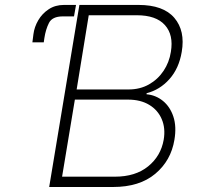

<svg xmlns="http://www.w3.org/2000/svg" viewBox="-20 -747 800 767"><path d="M176.5 0 297.2 -727.3H533.4Q632.5 -727.3 676.5 -675.6Q720.5 -623.9 706 -539.8Q695 -473.7 656.8 -430.9Q618.6 -388.1 565.7 -374.6L565.3 -370.4Q602.3 -367.2 630.9 -343.9Q659.4 -320.7 672.6 -281.1Q685.7 -241.5 676.8 -188.6Q663 -105.1 600.1 -52.6Q537.3 0 431.8 0ZM228 -41.2H438.9Q521 -41.2 571.7 -82.4Q622.5 -123.6 633.9 -188.6Q641.7 -234.4 626.2 -270.8Q610.8 -307.2 576.2 -328.1Q541.5 -349.1 491.5 -349.1H279.1ZM286.2 -389.6H493.3Q539.4 -389.6 575.1 -409.8Q610.8 -430 633.5 -464.1Q656.2 -498.2 662.6 -539.8Q674 -607.6 638.8 -646.8Q603.7 -686.1 526.3 -686.1H334.5ZM275.6 -681.5H229.8Q188.6 -681.1 175.6 -655.4Q162.6 -629.6 157.3 -595.2L154.8 -577.8H109.4L113.6 -610.8Q117.2 -639.2 132.8 -666Q148.4 -692.8 174.5 -710Q200.6 -727.3 235.4 -727.3H283.7Z"/></svg>

Font: Inter Extra Light  BETA
Style: Italic
Weight: 200
Italic angle: 9.39999°
Designer: Rasmus Andersson
Foundry: rsms
Version: Version 3.011;git-f93a4a705